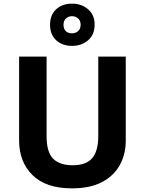

<svg xmlns="http://www.w3.org/2000/svg" viewBox="-20 -1025 796 1055"><path d="M671 -252Q671 -178 638.5 -118.5Q606 -59 540.5 -24.5Q475 10 375 10Q233 10 159 -62.5Q85 -135 85 -254V-714H236V-277Q236 -189 272 -153Q308 -117 379 -117Q453 -117 486.5 -156Q520 -195 520 -278V-714H671ZM376 -773Q322 -773 288.5 -804Q255 -835 255 -889Q255 -943 288.5 -974Q322 -1005 376 -1005Q428 -1005 464 -974Q500 -943 500 -890Q500 -835 464.5 -804Q429 -773 376 -773ZM376 -842Q396 -842 409.5 -854.5Q423 -867 423 -889Q423 -911 409.5 -923.5Q396 -936 376 -936Q356 -936 342.5 -923.5Q329 -911 329 -889Q329 -867 341 -854.5Q353 -842 376 -842Z"/></svg>

Font: Noto Sans Thaana
Style: Bold
Weight: 700
Designer: David Williams
Foundry: Google Inc.
Version: Version 3.001; ttfautohint (v1.8.4.7-5d5b)